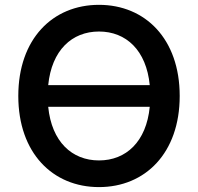

<svg xmlns="http://www.w3.org/2000/svg" viewBox="-20 -757 812 787"><path d="M716.6 -363.6C716.6 -597.7 575.3 -737.2 385.7 -737.2C196 -737.2 55 -597.7 55 -363.6C55 -130 196 9.9 385.7 9.9C575.3 9.9 716.6 -129.6 716.6 -363.6ZM177.6 -319.2H593.8C579.9 -176.1 496.8 -99.4 385.7 -99.4C274.9 -99.4 191.8 -176.1 177.6 -319.2ZM177.6 -408C191.8 -551.1 274.9 -627.8 385.7 -627.8C496.8 -627.8 579.9 -551.1 593.8 -408Z"/></svg>

Font: Magic Ui Pro Semi Bold
Style: Regular
Weight: 600
Designer: Stefan Endress, Andreas Faust
Version: Version 1.000;FEAKit 1.0